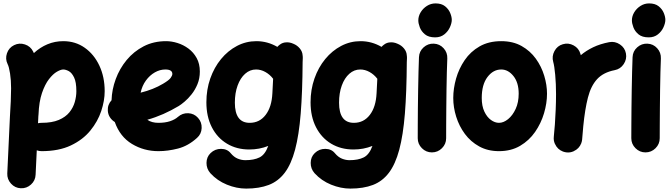

<svg xmlns="http://www.w3.org/2000/svg" viewBox="-20 -815 3945 1132"><path d="M102.5 294.9Q68.4 293.5 44.9 267.6Q21.5 241.7 22.9 207.5L38.6 -128.4Q41.5 -176.3 43.5 -217.5Q45.4 -258.8 45.4 -294.4Q45.4 -342.3 39.3 -381.6Q33.2 -420.9 24.9 -437Q9.8 -467.8 21 -500.7Q32.2 -533.7 63 -548.8Q93.8 -564 127 -553Q160.2 -542 175.3 -511.2Q177.7 -506.8 179.7 -502Q215.8 -535.6 259.8 -554Q303.7 -572.3 353 -572.3Q424.8 -572.3 479.7 -533.4Q534.7 -494.6 565.9 -428Q597.2 -361.3 597.2 -277.3Q597.2 -221.7 576.9 -160.4Q556.6 -99.1 512.7 -45.2Q468.8 8.8 397.7 42.5Q326.7 76.2 225.1 76.2Q210.4 76.2 196.8 71.3L189.9 215.3Q188.5 249.5 162.8 272.9Q137.2 296.4 102.5 294.9ZM205.6 -118.7 204.1 -88.4Q214.4 -90.8 225.1 -90.8Q286.6 -90.8 326.7 -107.9Q366.7 -125 389.2 -152.8Q411.6 -180.7 420.9 -213.4Q430.2 -246.1 430.2 -277.3Q430.2 -331.1 416.7 -358.6Q403.3 -386.2 385.3 -395.8Q367.2 -405.3 353 -405.3Q338.4 -405.3 315.4 -392.1Q292.5 -378.9 268.8 -348.4Q245.1 -317.9 227.5 -266.6Q210 -215.3 207 -138.7Q207 -134.3 206.1 -129.9Q206.1 -123.5 205.6 -118.7Z M1141.6 -2Q1089.4 45.4 1029.5 60.8Q969.7 76.2 914.1 76.2Q828.6 76.2 758.1 33.7Q687.5 -8.8 656.7 -95.7Q639.6 -106 628.4 -123Q617.2 -140.1 615.7 -161.6Q613.3 -197.8 637.7 -224.1Q639.6 -287.1 662.4 -348.9Q685.1 -410.6 726.8 -461.2Q768.6 -511.7 827.1 -542Q885.7 -572.3 959.5 -572.3Q991.7 -572.3 1026.4 -561.5Q1061 -550.8 1091.1 -528.6Q1121.1 -506.3 1139.6 -472.7Q1158.2 -439 1158.2 -393.1Q1158.2 -352.5 1144.3 -318.8Q1130.4 -285.2 1109.6 -259Q1088.9 -232.9 1068.1 -215.6Q1047.4 -198.2 1033.7 -189.9Q988.8 -163.1 942.9 -142.8Q897 -122.6 848.6 -108.9Q874 -90.8 914.1 -90.8Q953.1 -90.8 982.2 -100.3Q1011.2 -109.9 1029.3 -126Q1055.2 -148.9 1089.8 -147.5Q1124.5 -146 1147.5 -120.1Q1170.4 -94.7 1168.9 -59.8Q1167.5 -24.9 1141.6 -2ZM954.6 -405.3Q922.9 -405.3 892.8 -388.2Q862.8 -371.1 840.3 -340.3Q817.9 -309.6 809.1 -268.6Q884.3 -287.1 941.4 -321.3Q976.1 -341.8 986.1 -355.7Q996.1 -369.6 996.1 -378.9Q996.1 -405.3 954.6 -405.3Z M1669.9 -565.4Q1673.3 -565.4 1676.8 -565.4Q1681.2 -564.9 1685.5 -564.5Q1697.8 -562.5 1709.5 -557.1Q1732.4 -547.9 1747.8 -529.1Q1763.2 -510.3 1764.2 -488.3Q1765.6 -479 1765.1 -470.2L1764.2 -448.7Q1763.2 -272.5 1752.9 -145.3Q1742.7 -18.1 1719.7 67.6Q1696.8 153.3 1658.7 203.6Q1620.6 253.9 1564.5 275.4Q1508.3 296.9 1431.2 296.9Q1375 296.9 1317.9 273.7Q1260.7 250.5 1220.2 206.1Q1197.3 180.2 1197.5 145.3Q1197.8 110.4 1221.7 87.4Q1247.6 62.5 1283.7 62.7Q1319.8 63 1340.3 88.4Q1359.4 111.3 1381.8 120.4Q1404.3 129.4 1426.3 129.4Q1477.5 129.4 1510.3 113Q1543 96.7 1561.5 45.4Q1508.8 66.4 1449.7 66.4Q1375.5 66.4 1318.4 32.2Q1261.2 -2 1229 -64.7Q1196.8 -127.4 1196.8 -211.9Q1196.8 -286.6 1219.7 -352.1Q1242.7 -417.5 1283.2 -466.8Q1323.7 -516.1 1377.2 -544.2Q1430.7 -572.3 1491.7 -572.3Q1557.1 -572.3 1615.2 -538.6Q1621.1 -545.4 1628.4 -550.8Q1646.5 -565.4 1669.9 -565.4ZM1452.1 -90.8Q1510.3 -90.8 1546.1 -137.5Q1582 -184.1 1585.9 -265.1L1590.3 -350.6Q1570.8 -376 1544.4 -390.6Q1518.1 -405.3 1489.7 -405.3Q1453.6 -405.3 1425.3 -380.1Q1397 -355 1380.9 -310.8Q1364.7 -266.6 1364.7 -209.5Q1364.7 -90.8 1452.1 -90.8Z M2284.2 -565.4Q2287.6 -565.4 2291 -565.4Q2295.4 -564.9 2299.8 -564.5Q2312 -562.5 2323.7 -557.1Q2346.7 -547.9 2362.1 -529.1Q2377.4 -510.3 2378.4 -488.3Q2379.9 -479 2379.4 -470.2L2378.4 -448.7Q2377.4 -272.5 2367.2 -145.3Q2356.9 -18.1 2334 67.6Q2311 153.3 2272.9 203.6Q2234.9 253.9 2178.7 275.4Q2122.6 296.9 2045.4 296.9Q1989.3 296.9 1932.1 273.7Q1875 250.5 1834.5 206.1Q1811.5 180.2 1811.8 145.3Q1812 110.4 1835.9 87.4Q1861.8 62.5 1897.9 62.7Q1934.1 63 1954.6 88.4Q1973.6 111.3 1996.1 120.4Q2018.6 129.4 2040.5 129.4Q2091.8 129.4 2124.5 113Q2157.2 96.7 2175.8 45.4Q2123 66.4 2064 66.4Q1989.7 66.4 1932.6 32.2Q1875.5 -2 1843.3 -64.7Q1811 -127.4 1811 -211.9Q1811 -286.6 1834 -352.1Q1856.9 -417.5 1897.5 -466.8Q1938 -516.1 1991.5 -544.2Q2044.9 -572.3 2106 -572.3Q2171.4 -572.3 2229.5 -538.6Q2235.4 -545.4 2242.7 -550.8Q2260.7 -565.4 2284.2 -565.4ZM2066.4 -90.8Q2124.5 -90.8 2160.4 -137.5Q2196.3 -184.1 2200.2 -265.1L2204.6 -350.6Q2185.1 -376 2158.7 -390.6Q2132.3 -405.3 2104 -405.3Q2067.9 -405.3 2039.6 -380.1Q2011.2 -355 1995.1 -310.8Q1979 -266.6 1979 -209.5Q1979 -90.8 2066.4 -90.8Z M2446.3 -694.8Q2446.3 -719.7 2460.2 -742.7Q2474.1 -765.6 2497.3 -780.3Q2520.5 -794.9 2547.9 -794.9Q2583 -794.9 2604 -778.1Q2625 -761.2 2634.3 -738.5Q2643.6 -715.8 2643.6 -698.2Q2643.6 -678.7 2632.6 -654.3Q2621.6 -629.9 2599.6 -612.3Q2577.6 -594.7 2545.4 -594.7Q2506.8 -594.7 2485.4 -612.5Q2463.9 -630.4 2455.1 -653.8Q2446.3 -677.2 2446.3 -694.8ZM2537.6 -557.6Q2572.3 -556.2 2595.5 -530.5Q2618.7 -504.9 2617.2 -470.2Q2615.7 -437 2614.5 -388.9Q2613.3 -340.8 2612.5 -286.1Q2611.8 -231.4 2611.3 -177.2Q2610.8 -123 2610.6 -76.7Q2610.4 -30.3 2610.4 0Q2610.4 34.2 2585.7 58.8Q2561 83.5 2526.4 83.5Q2492.2 83.5 2467.5 58.8Q2442.9 34.2 2442.9 0Q2442.9 -31.2 2443.1 -77.6Q2443.4 -124 2443.8 -178.5Q2444.3 -232.9 2445.3 -288.3Q2446.3 -343.8 2447.5 -393.1Q2448.7 -442.4 2450.2 -478Q2451.7 -512.7 2477.5 -535.9Q2503.4 -559.1 2537.6 -557.6Z M2935.1 -572.3Q3004.4 -572.3 3055.2 -543.7Q3106 -515.1 3139.2 -469Q3172.4 -422.9 3188.7 -368.4Q3205.1 -314 3205.1 -262.7Q3205.1 -206.5 3187.5 -147.2Q3169.9 -87.9 3134.8 -37.1Q3099.6 13.7 3046.4 44.9Q2993.2 76.2 2921.9 76.2Q2856 76.2 2805.4 48.3Q2754.9 20.5 2720.9 -25.4Q2687 -71.3 2669.7 -126.7Q2652.3 -182.1 2652.3 -237.3Q2652.3 -293 2668.9 -351.6Q2685.5 -410.2 2719.7 -460.4Q2753.9 -510.7 2807.6 -541.5Q2861.3 -572.3 2935.1 -572.3ZM2935.1 -405.3Q2887.7 -405.3 2854 -360.8Q2820.3 -316.4 2820.3 -237.3Q2820.3 -189.9 2835.7 -157.2Q2851.1 -124.5 2874.5 -107.7Q2897.9 -90.8 2921.9 -90.8Q2948.7 -90.8 2975.6 -112.5Q3002.4 -134.3 3020.3 -172.9Q3038.1 -211.4 3038.1 -262.7Q3038.1 -328.1 3007.1 -366.7Q2976.1 -405.3 2935.1 -405.3Z M3320.3 83.5Q3310.5 82.5 3301.3 79.1Q3301.3 79.1 3300.8 79.1Q3300.3 78.6 3299.3 78.6Q3266.6 65.9 3252.4 34.2Q3252.4 34.2 3252 34.2Q3252 33.7 3251.5 32.7Q3242.7 13.2 3245.1 -8.3Q3245.6 -11.2 3245.6 -14.6Q3247.1 -30.8 3248.5 -47.6Q3250 -64.5 3251.5 -81.1Q3254.4 -122.6 3256.3 -168.7Q3258.3 -214.8 3258.3 -259.8Q3258.3 -320.8 3253.4 -373.8Q3248.5 -426.8 3241.7 -450.2Q3232.4 -482.9 3249 -513.9Q3265.6 -544.9 3298.3 -554.2Q3331.1 -564 3361.8 -547.4Q3392.6 -530.8 3401.9 -498Q3403.3 -493.7 3404.3 -489.7Q3436 -516.6 3477.3 -536.4Q3518.6 -556.2 3571.8 -566.4Q3605.5 -572.8 3634.8 -553.2Q3664.1 -533.7 3670.4 -500Q3676.8 -466.3 3657.2 -437Q3637.7 -407.7 3604 -401.4Q3537.1 -388.2 3500.5 -348.4Q3463.9 -308.6 3446.3 -239.7Q3428.7 -170.9 3418.9 -71.3Q3416 -28.3 3412.1 8.3Q3411.1 18.1 3407.7 27.3Q3407.7 27.3 3407.7 27.8Q3407.2 28.3 3407.2 29.3Q3394.5 62 3362.8 76.2Q3362.8 76.2 3362.8 76.7Q3362.3 76.7 3361.3 77.1Q3341.8 85.9 3320.3 83.5Z M3705.6 -694.8Q3705.6 -719.7 3719.5 -742.7Q3733.4 -765.6 3756.6 -780.3Q3779.8 -794.9 3807.1 -794.9Q3842.3 -794.9 3863.3 -778.1Q3884.3 -761.2 3893.6 -738.5Q3902.8 -715.8 3902.8 -698.2Q3902.8 -678.7 3891.8 -654.3Q3880.9 -629.9 3858.9 -612.3Q3836.9 -594.7 3804.7 -594.7Q3766.1 -594.7 3744.6 -612.5Q3723.1 -630.4 3714.4 -653.8Q3705.6 -677.2 3705.6 -694.8ZM3796.9 -557.6Q3831.5 -556.2 3854.7 -530.5Q3877.9 -504.9 3876.5 -470.2Q3875 -437 3873.8 -388.9Q3872.6 -340.8 3871.8 -286.1Q3871.1 -231.4 3870.6 -177.2Q3870.1 -123 3869.9 -76.7Q3869.6 -30.3 3869.6 0Q3869.6 34.2 3845 58.8Q3820.3 83.5 3785.6 83.5Q3751.5 83.5 3726.8 58.8Q3702.1 34.2 3702.1 0Q3702.1 -31.2 3702.4 -77.6Q3702.6 -124 3703.1 -178.5Q3703.6 -232.9 3704.6 -288.3Q3705.6 -343.8 3706.8 -393.1Q3708 -442.4 3709.5 -478Q3710.9 -512.7 3736.8 -535.9Q3762.7 -559.1 3796.9 -557.6Z"/></svg>

Font: Mikhak Black
Style: Regular
Weight: 900
Designer: Amin Abedi
Version: Version 3.3